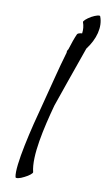

<svg xmlns="http://www.w3.org/2000/svg" viewBox="-103 -975 580 1049"><g transform="rotate(10 187.0 -451.0)"><path d="M257 -805C247 -783 236 -752 225 -716C220 -710 218 -703 219 -697C192 -607 164 -490 140 -400C101 -256 48 -38 62 22C64 29 86 25 110 12C135 0 154 -16 152 -22C130 -109 168 -271 203 -400C225 -462 276 -612 321 -737C367 -797 387 -867 365 -924C363 -931 341 -925 317 -912C293 -898 275 -882 278 -876C285 -857 287 -836 284 -815C269 -814 259 -810 257 -805Z"/></g></svg>

Font: Nupuram Condensed Oblique
Style: Regular
Weight: 400
Width: 3
Designer: Santhosh Thottingal (santhosh.thottingal@gmail.com)
Foundry: SMC
Version: Version 1.000